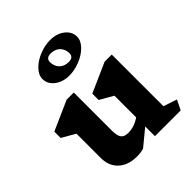

<svg xmlns="http://www.w3.org/2000/svg" viewBox="-241 -1039 1201 1201"><g transform="rotate(-45 359.0 -439.0)"><path d="M670 0H442V-86L334 3Q307 11 273 11Q196 11 151 -30.5Q106 -72 106 -143V-358L17 -409V-465L213 -552H276V-218Q276 -170 290 -151Q304 -132 340 -132Q392 -132 442 -166V-358L353 -409V-465L549 -552H612V-95L702 -65ZM538 -785Q538 -749 506 -716.5Q474 -684 426 -665Q378 -646 332 -646Q275 -646 236 -676Q197 -706 197 -750Q197 -786 229 -818.5Q261 -851 309 -870Q357 -889 403 -889Q461 -889 499.5 -859Q538 -829 538 -785ZM305 -792Q305 -756 327.5 -732.5Q350 -709 390 -709Q410 -709 420.5 -718Q431 -727 431 -744Q431 -780 408.5 -803.5Q386 -827 345 -827Q326 -827 315.5 -818Q305 -809 305 -792Z"/></g></svg>

Font: Inknut Antiqua
Style: Bold
Weight: 700
Designer: Claus Eggers Sørensen
Foundry: Claus Eggers Sørensen
Version: Version 1.003; ttfautohint (v1.8.2) -l 8 -r 50 -G 200 -x 14 